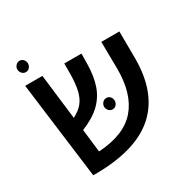

<svg xmlns="http://www.w3.org/2000/svg" viewBox="-158 -832 968 985"><g transform="rotate(-30 326.0 -339.0)"><path d="M118 10 45 -562H147L179 -295Q216 -314 236.5 -339Q257 -364 266 -402.5Q275 -441 276 -499V-561H378L377 -501Q376 -429 358 -376Q340 -323 299.5 -284Q259 -245 189 -217L205 -81Q358 -90 428.5 -171.5Q499 -253 498 -403L496 -562H603L604 -408Q606 -198 486.5 -93Q367 12 118 10ZM374 -300Q388 -300 396.5 -290Q405 -280 405 -267Q405 -254 396.5 -243.5Q388 -233 374 -233Q360 -233 351 -243.5Q342 -254 342 -267Q342 -279 351 -289.5Q360 -300 374 -300ZM84 -688Q98 -688 106.5 -677.5Q115 -667 115 -655Q115 -642 106.5 -631.5Q98 -621 84 -621Q70 -621 61 -631.5Q52 -642 52 -655Q52 -667 61 -677.5Q70 -688 84 -688Z"/></g></svg>

Font: Assistant SemiBold
Style: Regular
Weight: 600
Designer: Hebrew By Ben Nathan, Latin by Paul Hunt
Version: Version 3.000